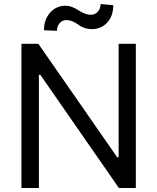

<svg xmlns="http://www.w3.org/2000/svg" viewBox="-20 -948 793 968"><path d="M664.8 -727.3H578.1V-154.8H571L173.3 -727.3H88.1V0H176.1V-571H183.2L579.5 0H664.8ZM267 -792.6Q267 -815.3 280.5 -831Q294 -846.6 313.9 -846.6Q331.7 -846.6 347.7 -839.5Q363.6 -832.4 374.3 -823.9Q384.9 -815.3 403.1 -808.2Q421.2 -801.1 443.2 -801.1Q490.1 -801.1 520.6 -834.3Q551.1 -867.5 551.1 -921.9L487.2 -927.6Q487.2 -905.2 473.2 -889.4Q459.2 -873.6 438.9 -873.6Q421.9 -873.6 404.7 -880.7Q387.4 -887.8 375.4 -896.3Q363.3 -904.8 345.5 -911.9Q327.8 -919 309.7 -919Q263.5 -919 232.6 -884.2Q201.7 -849.4 201.7 -795.5Z"/></svg>

Font: Inter-Regular
Style: Regular
Weight: 500
Designer: Rasmus Andersson
Foundry: rsms
Version: ""